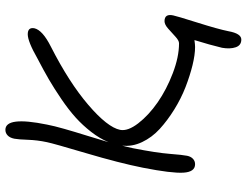

<svg xmlns="http://www.w3.org/2000/svg" viewBox="-124 -626 937 730"><g transform="rotate(-90 345.0 -261.5)"><path d="M85 11.2Q55.7 11.2 53 -33.2Q50.3 -77.6 71.8 -187Q89.8 -277.3 127 -402.6Q164.1 -527.8 168.9 -551.8Q176.8 -588.4 178 -624.3Q179.2 -660.2 182.1 -675.8Q185.5 -692.9 194.6 -701.4Q203.6 -710 215.8 -710Q268.1 -710 235.8 -551.8Q230.5 -524.4 219.7 -486.6Q209 -448.7 193.1 -397.9Q177.2 -347.2 168.9 -317.9Q182.6 -351.1 208 -383.8Q233.4 -416.5 262.9 -443.1Q292.5 -469.7 332.3 -496.8Q372.1 -523.9 407.7 -544.7Q443.4 -565.4 486.8 -587.9Q551.8 -625 579.1 -625Q606.4 -625 602.1 -600.1Q595.2 -568.8 532.2 -537.1Q396 -467.8 310.8 -394.8Q225.6 -321.8 215.8 -273.9Q210 -244.6 240.7 -204.8Q271.5 -165 320.3 -131.1Q369.1 -97.2 431.2 -73.5Q493.2 -49.8 544.9 -49.8Q555.2 -49.8 570.1 -63.5Q585 -77.1 600.6 -91.1Q616.2 -105 628.9 -105Q658.2 -105 650.9 -71.8Q648.9 -60.5 623.8 19.3Q598.6 99.1 590.8 138.2Q582 187 559.1 187Q537.1 187 529.8 165.8Q522.5 144.5 527.8 113.8Q538.6 68.4 557.1 8.8Q540 11.2 530.8 11.2Q501.5 11.2 461.7 1.5Q421.9 -8.3 378.4 -25.1Q335 -42 293.2 -67.9Q251.5 -93.8 219.2 -123.3Q187 -152.8 169.2 -190.4Q151.4 -228 155.8 -266.1Q152.3 -253.9 146 -225.1Q128.4 -135.3 124.5 -85Q120.6 -34.7 117.2 -19Q114.3 -4.9 105.7 3.2Q97.2 11.2 85 11.2Z"/></g></svg>

Font: Shantell Sans Irregular
Style: Italic
Weight: 300
Italic angle: -11.31°
Designer: Stephen Nixon, Anya Danilova, Shantell Martin
Foundry: Arrow Type
Version: Version 1.006;[9816181b4]